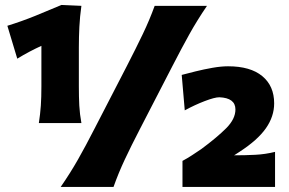

<svg xmlns="http://www.w3.org/2000/svg" viewBox="-20 -736 1136 756"><path d="M133 -251.5Q138.5 -287 140.8 -320.5Q143 -354 143 -396V-519Q143 -528 143 -537.2Q143 -546.5 143 -555.5Q120 -545 96.2 -532.5Q72.5 -520 48 -505L9 -634.5Q65.5 -652 117.8 -673.2Q170 -694.5 222 -716.5L300.5 -713Q294.5 -670.5 292.5 -630.2Q290.5 -590 290.5 -549V-396Q290.5 -354 292.2 -320.5Q294 -287 300.5 -251.5ZM219 0Q257 -55 287.2 -108.2Q317.5 -161.5 352.5 -230L480 -477Q516 -547 542.2 -601.8Q568.5 -656.5 589 -713H795Q756.5 -656.5 726 -601.8Q695.5 -547 659.5 -477L532 -230Q496.5 -161.5 471.5 -108.2Q446.5 -55 427 0ZM698.5 0V-102.5Q716.5 -112 736.2 -124.8Q756 -137.5 772.5 -149Q834 -194.5 870.5 -231Q907 -267.5 907 -305Q907 -350.5 843.5 -353Q825.5 -353 786.2 -338Q747 -323 707.5 -301.5L695.5 -441Q718 -447 750.2 -455Q782.5 -463 816.5 -469Q850.5 -475 878 -475Q966 -475 1012.8 -436.2Q1059.5 -397.5 1059.5 -329Q1059.5 -277.5 1027 -231Q994.5 -184.5 923.5 -138.5L902 -124.5H906Q945.5 -124.5 985.2 -126.5Q1025 -128.5 1063 -138V0Z"/></svg>

Font: Commissioner Flair ExtraBold
Style: Regular
Weight: 800
Designer: Kostas Bartsokas
Foundry: Kostas Bartsokas
Version: Version 1.000; ttfautohint (v1.8.3)